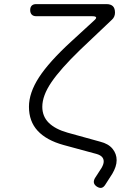

<svg xmlns="http://www.w3.org/2000/svg" viewBox="-20 -750 640 935"><path d="M525 -654 370 -507Q274 -414 230 -349Q186 -284 186 -230Q186 -183 217.5 -152Q249 -121 309 -104L468 -60Q508 -50 528 -25.5Q548 -1 548 30Q548 46 542.5 62.5Q537 79 527 96L493 149Q485 162 475 164.5Q465 167 452 159Q440 151 437.5 141Q435 131 442 118L475 67Q480 58 482.5 50.5Q485 43 485 36Q485 23 476.5 14Q468 5 451 0L289 -44Q206 -67 163.5 -113Q121 -159 121 -230Q121 -298 170 -373.5Q219 -449 327 -548L437 -649Q450 -660 448 -665.5Q446 -671 429 -671H157Q142 -671 134.5 -679Q127 -687 127 -701Q127 -715 134.5 -722.5Q142 -730 156 -730H498Q519 -730 529.5 -720Q540 -710 540 -688Q540 -678 536 -669Q532 -660 525 -654Z"/></svg>

Font: Maple Mono NL ExtraLight
Style: Regular
Weight: 275
Monospace: yes
Designer: subframe7536
Version: Version 7.000